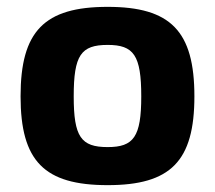

<svg xmlns="http://www.w3.org/2000/svg" viewBox="-20 -527 627 560"><path d="M294 -507C109 -507 40 -436 40 -246C40 -57 109 13 294 13C478 13 547 -57 547 -246C547 -436 478 -507 294 -507ZM294 -396C370 -396 392 -366 392 -246C392 -128 370 -98 294 -98C216 -98 195 -128 195 -246C195 -366 216 -396 294 -396Z"/></svg>

Font: SnT
Style: Bold
Weight: 700
Designer: Natanael Gama
Version: Version 1.001;PS 001.001;hotconv 1.0.70;makeotf.lib2.5.58329